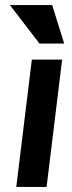

<svg xmlns="http://www.w3.org/2000/svg" viewBox="-20 -734 282 754"><path d="M185 -714 232 -563H135L19 -714ZM105 -500H224L163 0H44Z"/></svg>

Font: Haskoy Bold
Style: Italic
Weight: 700
Designer: Ertekin Erdin
Foundry: Ertekin Erdin
Version: Version 2.000; ttfautohint (v1.8.4.7-5d5b)